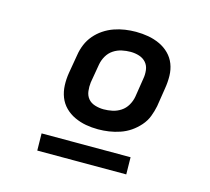

<svg xmlns="http://www.w3.org/2000/svg" viewBox="-80 -787 760 694"><g transform="rotate(15 300.0 -439.5)"><path d="M306 -317Q282 -317 260 -321Q238 -325 217.5 -334.5Q197 -344 181.5 -359.5Q166 -375 158 -395.5Q150 -416 149 -439.5Q148 -463 152 -487L164 -557Q167 -577 175 -596.5Q183 -616 197 -632.5Q211 -649 229 -661Q247 -673 267 -680Q287 -687 307.5 -690Q328 -693 348 -693Q372 -693 394.5 -689Q417 -685 437.5 -675.5Q458 -666 473.5 -650.5Q489 -635 497 -614.5Q505 -594 505.5 -570.5Q506 -547 502 -523L491 -453Q487 -433 479.5 -413.5Q472 -394 457.5 -377.5Q443 -361 425.5 -349Q408 -337 387.5 -330Q367 -323 346.5 -320Q326 -317 306 -317ZM307 -392Q323 -392 339.5 -395.5Q356 -399 370.5 -408.5Q385 -418 394 -433.5Q403 -449 406 -466L417 -536Q420 -552 418 -568.5Q416 -585 406 -596.5Q396 -608 380.5 -613Q365 -618 348 -618Q332 -618 315.5 -614.5Q299 -611 284.5 -601.5Q270 -592 261 -576.5Q252 -561 249 -544L237 -474Q235 -458 237 -441.5Q239 -425 248.5 -413.5Q258 -402 274 -397Q290 -392 307 -392ZM447 -186H114L113 -250H446Z"/></g></svg>

Font: Iosevka SmBd Ex Obl
Style: Regular
Weight: 600
Width: 7
Italic angle: -9°
Monospace: yes
Designer: Belleve Invis
Foundry: Belleve Invis
Version: Version 32.5.0; ttfautohint (v1.8.4)